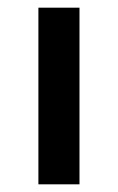

<svg xmlns="http://www.w3.org/2000/svg" viewBox="-20 -480 307 500"><path d="M80 -460H187V0H80Z"/></svg>

Font: Jost* Medium
Style: Regular
Weight: 500
Version: Version 3.7